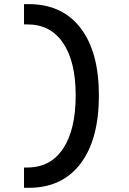

<svg xmlns="http://www.w3.org/2000/svg" viewBox="-20 -811 626 929"><path d="M96.2 97.7V-0.5H112.3Q224.6 -0.5 285.4 -92Q346.2 -183.6 346.2 -349.6Q346.2 -512.7 285.4 -602.8Q224.6 -692.9 112.3 -692.9H96.2V-791H119.1Q280.8 -791 369.6 -675.5Q458.5 -560.1 458.5 -349.6Q458.5 -136.2 369.6 -19.3Q280.8 97.7 119.1 97.7Z"/></svg>

Font: Cascadia Code Medium
Style: Regular
Weight: 500
Monospace: yes
Designer: Aaron Bell
Foundry: Saja Typeworks
Version: Version 2407.024